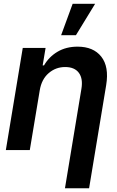

<svg xmlns="http://www.w3.org/2000/svg" viewBox="-20 -802 626 1026"><path d="M192.4 -319.3 139.2 0H11.2L101.6 -545.9H223.6L208 -452.6H215.3Q241.7 -498.5 287.6 -525.6Q333.5 -552.7 394.5 -552.7Q479 -552.7 521.2 -499.3Q563.5 -445.8 547.4 -347.2L456.1 204.1H327.1L415 -327.1Q424.3 -381.8 401.4 -412.8Q378.4 -443.8 328.1 -443.8Q277.8 -443.8 240 -411.1Q202.1 -378.4 192.4 -319.3ZM306.6 -613.8 368.2 -781.7H488.3L385.7 -613.8Z"/></svg>

Font: Inter Display Semi Bold
Style: Italic
Weight: 600
Italic angle: -9.39999°
Designer: Rasmus Andersson
Foundry: rsms
Version: Version 4.000;git-4fc901f